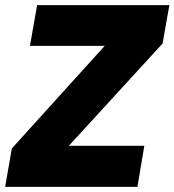

<svg xmlns="http://www.w3.org/2000/svg" viewBox="-20 -725 677 745"><path d="M637.2 -705.1 610.8 -556.2 247.1 -159.2H540L513.2 0H0L25.9 -148.9L386.2 -546.9H96.2L124 -705.1Z"/></svg>

Font: Poppins ExtraBold
Style: Italic
Weight: 800
Italic angle: -10°
Designer: Ninad Kale (Devanagari), Jonny Pinhorn (Latin)
Foundry: Indian Type Foundry
Version: Version 3.200;PS 1.000;hotconv 16.6.54;makeotf.lib2.5.65590